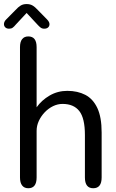

<svg xmlns="http://www.w3.org/2000/svg" viewBox="-28 -946 587 970"><path d="M443 5Q401 5 401 -49.5V-264Q401 -348.5 372.8 -384.8Q344.5 -421 288 -421Q263.5 -421 240.2 -409.8Q217 -398.5 198.2 -379Q179.5 -359.5 168.2 -335.2Q157 -311 157 -285V-49.5Q157 5 115 5Q94.5 5 83.8 -9Q73 -23 73 -49.5V-708Q73 -734.5 83.8 -748.2Q94.5 -762 115 -762Q157 -762 157 -708V-404Q182.5 -440 223 -463.5Q263.5 -487 312 -487Q364 -487 403 -466.8Q442 -446.5 463.8 -400.2Q485.5 -354 485.5 -276.5V-49.5Q485.5 5 443 5ZM210 -847.5Q222 -835 222 -824Q222 -813.5 214.8 -807.2Q207.5 -801 195.5 -801Q184.5 -801 177 -806.8Q169.5 -812.5 161 -822L106.5 -880.5L52 -822Q43.5 -811.5 36.2 -806.2Q29 -801 18 -801Q6 -801 -1 -807.5Q-8 -814 -8 -824.5Q-8 -829.5 -5.5 -835.5Q-3 -841.5 3 -847.5L50 -895Q64 -910.5 76.5 -918Q89 -925.5 106.5 -925.5Q124 -925.5 136.5 -918.2Q149 -911 163.5 -895Z"/></svg>

Font: Sono
Style: Regular
Weight: 400
Designer: Tyler Finck
Foundry: Tyler Finck
Version: Version 2.112